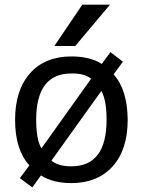

<svg xmlns="http://www.w3.org/2000/svg" viewBox="-20 -777 606 826"><path d="M158.2 -138.7 372.1 -438.5Q342.8 -461.9 287.1 -460.9Q135.7 -460.9 135.7 -261.7Q135.7 -176.8 158.2 -138.7ZM201.2 -85.9Q230.5 -61.5 287.1 -61.5Q438.5 -61.5 438.5 -261.7Q438.5 -345.7 416 -385.7ZM453.1 -756.8 303.7 -579.1H213.9L334 -756.8ZM455.1 -552.7 508.8 -511.7 468.8 -457Q528.3 -390.6 529.3 -261.7Q529.3 -132.8 464.4 -61Q399.4 10.7 287.1 10.7Q207 10.7 156.2 -22.5L119.1 29.3L65.4 -10.7L106.4 -65.4Q44.9 -132.8 44.9 -261.2Q44.9 -389.6 109.4 -461.9Q173.8 -534.2 287.1 -534.2Q367.2 -534.2 418 -502Z"/></svg>

Font: Gen Shin Gothic Regular
Style: Regular
Weight: 400
Designer: [Source Han Sans]
Ryoko NISHIZUKA  (kana & ideographs); Paul D. Hunt (Latin, Greek & Cyrillic); Wenlong ZHANG  (bopomofo
Version: Version 1.002.20150607